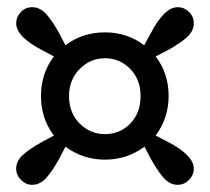

<svg xmlns="http://www.w3.org/2000/svg" viewBox="-20 -591 583 534"><path d="M272 -218Q314 -218 342.5 -247.5Q371 -277 371 -324Q371 -370 342 -399.5Q313 -429 272 -429Q231 -429 201.5 -399Q172 -369 172 -324Q172 -277 201.5 -247.5Q231 -218 272 -218ZM413 -214 446 -197Q519 -159 519 -122Q519 -104 505.5 -90.5Q492 -77 474 -77Q453 -77 436 -95.5Q419 -114 399 -150L382 -183Q333 -147 272 -147Q211 -147 162 -183L145 -150Q125 -114 108 -95.5Q91 -77 69 -77Q52 -77 38.5 -90.5Q25 -104 25 -122Q25 -143 43.5 -160Q62 -177 98 -197L130 -214Q94 -261 94 -324Q94 -387 130 -434L98 -451Q25 -489 25 -526Q25 -544 38 -557.5Q51 -571 69 -571Q91 -571 108 -552.5Q125 -534 145 -498L162 -465Q209 -501 272 -501Q334 -501 381 -465L399 -498Q437 -571 474 -571Q492 -571 505.5 -558Q519 -545 519 -526Q519 -505 500.5 -488Q482 -471 446 -451L413 -434Q449 -387 449 -324Q449 -263 413 -214Z"/></svg>

Font: TypoPRO Source Serif Pro
Style: Bold
Weight: 700
Designer: Frank Grießhammer
Foundry: Adobe Systems Incorporated
Version: Version 1.017;PS 1.0;hotconv 1.0.79;makeotf.lib2.5.61930